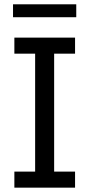

<svg xmlns="http://www.w3.org/2000/svg" viewBox="-20 -863 412 883"><path d="M46.1 0V-73.8H141.6V-616.2H46.1V-690H325.2V-616.2H229V-73.8H325.2V0ZM39.9 -783.8V-843.2H330.7V-783.8Z"/></svg>

Font: Mozilla Text ExtraLight
Style: Regular
Weight: 200
Designer: Studio DRAMA
Foundry: Studio DRAMA
Version: Version 1.000